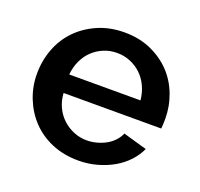

<svg xmlns="http://www.w3.org/2000/svg" viewBox="-101 -644 797 765"><g transform="rotate(20 298.0 -261.5)"><path d="M304 10Q241 10 190.5 -11.5Q140 -33 105 -70Q70 -107 50.5 -156Q31 -205 31 -259Q31 -315 50 -365Q69 -415 105 -452Q141 -489 191.5 -511Q242 -533 304 -533Q367 -533 417 -510.5Q467 -488 501.5 -451.5Q536 -415 554.5 -366Q573 -317 573 -264Q573 -252 572.5 -241Q572 -230 571 -223H157Q159 -190 172 -163Q185 -136 206 -117Q227 -98 253 -87.5Q279 -77 307 -77Q328 -77 349 -82.5Q370 -88 388 -98Q406 -108 419.5 -122.5Q433 -137 440 -154L541 -125Q528 -96 504.5 -71Q481 -46 450.5 -28.5Q420 -11 382.5 -0.5Q345 10 304 10ZM455 -300Q452 -332 439 -359.5Q426 -387 405.5 -406Q385 -425 359 -435.5Q333 -446 304 -446Q273 -446 247 -435Q221 -424 201 -405Q181 -386 168.5 -359Q156 -332 153 -300Z"/></g></svg>

Font: Rising Sun SemiBold
Style: Regular
Weight: 600
Designer: Matt McInerney, Pablo Impallari, Rodrigo Fuenzalida (Raleway font), Stephen Hutchings (Greek), Cristiano Sobral (main ch
Foundry: The Rising Sun Project Authors
Version: Version 4.327; ttfautohint (v1.8.4.7-5d5b-dirty)